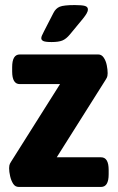

<svg xmlns="http://www.w3.org/2000/svg" viewBox="-20 -738 465 758"><path d="M54 0Q40 0 32 -12.5Q24 -25 20 -42.5Q16 -60 16 -74Q16 -79 17 -85Q18 -91 24 -100L217 -406H58Q28 -406 28 -456V-473Q28 -523 58 -523H368Q381 -523 389.5 -510.5Q398 -498 401.5 -480.5Q405 -463 405 -449Q405 -444 404 -438Q403 -432 397 -423L204 -117H379Q409 -117 409 -67V-50Q409 0 379 0ZM184 -572Q159 -572 151 -576Q143 -580 143 -587Q143 -592 145.5 -597.5Q148 -603 154 -615L191 -687Q200 -705 216 -711.5Q232 -718 275 -718Q304 -718 315.5 -714.5Q327 -711 327 -701Q327 -693 321.5 -684Q316 -675 308 -665L256 -602Q241 -584 226 -578Q211 -572 184 -572Z"/></svg>

Font: Asap Semi Condensed
Style: Bold
Weight: 700
Width: 4
Designer: Pablo Cosgaya
Foundry: Omnibus-Type
Version: Version 3.001; ttfautohint (v1.8.4.7-5d5b)